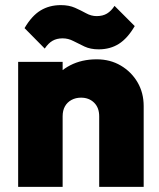

<svg xmlns="http://www.w3.org/2000/svg" viewBox="-20 -731 623 751"><path d="M368 0V-276Q368 -310 348 -329.5Q328 -349 297 -349Q276 -349 259.5 -340Q243 -331 234 -315Q225 -299 225 -276L157 -308Q157 -367 183 -409.5Q209 -452 254.5 -475.5Q300 -499 358 -499Q411 -499 452.5 -474.5Q494 -450 518 -409Q542 -368 542 -316V0ZM51 0V-489H225V0ZM366 -538Q334 -538 310.5 -549Q287 -560 267 -570.5Q247 -581 225 -581Q202 -581 185.5 -571.5Q169 -562 155 -541L76 -621Q104 -669 138.5 -690Q173 -711 218 -711Q250 -711 273.5 -700.5Q297 -690 317 -679Q337 -668 358 -668Q382 -668 398.5 -678Q415 -688 428 -708L507 -629Q479 -581 445 -559.5Q411 -538 366 -538Z"/></svg>

Font: Outfit ExtraBold
Style: Regular
Weight: 800
Designer: Rodrigo Fuenzalida
Foundry: fragTYPE
Version: Version 1.100;gftools[0.9.27]